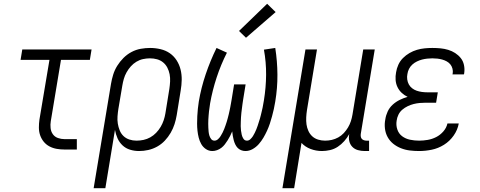

<svg xmlns="http://www.w3.org/2000/svg" viewBox="-20 -792 2540 1017"><path d="M322 0Q301 0 280.5 -3.5Q260 -7 242 -16.5Q224 -26 211.5 -41.5Q199 -57 192.5 -76Q186 -95 186 -116.5Q186 -138 189 -159L242 -475H89L98 -530H465L456 -475H303L249 -150Q246 -132 248 -113.5Q250 -95 260 -81Q270 -67 287 -61Q304 -55 322 -55H387V0Z M476 205 568 -348Q572 -372 579.5 -396.5Q587 -421 601 -443.5Q615 -466 634 -485Q653 -504 676.5 -516.5Q700 -529 725.5 -533.5Q751 -538 775 -538Q803 -538 830.5 -531.5Q858 -525 879.5 -510Q901 -495 915.5 -472.5Q930 -450 936.5 -423.5Q943 -397 942.5 -369Q942 -341 937 -312L916 -182Q912 -158 904.5 -134.5Q897 -111 884 -88.5Q871 -66 853 -47Q835 -28 812.5 -15.5Q790 -3 765.5 2.5Q741 8 717 8Q692 8 669 1Q646 -6 629 -22Q612 -38 602.5 -59.5Q593 -81 589 -104L538 205ZM703 -47Q722 -47 740.5 -51Q759 -55 776 -64.5Q793 -74 807 -88.5Q821 -103 831 -120Q841 -137 847 -155Q853 -173 856 -191L877 -321Q880 -341 881 -360.5Q882 -380 878.5 -398.5Q875 -417 866.5 -433.5Q858 -450 844 -461.5Q830 -473 812 -478Q794 -483 774 -483Q756 -483 737.5 -479Q719 -475 702.5 -465Q686 -455 673 -440.5Q660 -426 650.5 -409Q641 -392 636 -374.5Q631 -357 628 -339L607 -215Q604 -196 602.5 -176Q601 -156 604 -137.5Q607 -119 614 -101.5Q621 -84 634 -71.5Q647 -59 665 -53Q683 -47 703 -47Z M1105 8Q1086 8 1070.5 -2.5Q1055 -13 1046 -29Q1037 -45 1032.5 -63Q1028 -81 1026 -99.5Q1024 -118 1024 -137.5Q1024 -157 1025 -176.5Q1026 -196 1028 -215.5Q1030 -235 1033 -254Q1045 -326 1069.5 -398.5Q1094 -471 1127 -538L1182 -513Q1150 -450 1127.5 -381.5Q1105 -313 1093 -245Q1092 -234 1090 -223.5Q1088 -213 1087 -202Q1086 -191 1085 -180Q1084 -169 1083.5 -158Q1083 -147 1083 -136.5Q1083 -126 1083.5 -115.5Q1084 -105 1085 -94.5Q1086 -84 1089 -74Q1092 -64 1098.5 -55.5Q1105 -47 1116 -47Q1126 -47 1134.5 -54.5Q1143 -62 1148.5 -71Q1154 -80 1159 -89.5Q1164 -99 1167.5 -108.5Q1171 -118 1174.5 -127.5Q1178 -137 1181 -147Q1184 -157 1186.5 -166.5Q1189 -176 1191.5 -186Q1194 -196 1196 -206Q1198 -216 1200 -225.5Q1202 -235 1203.5 -245Q1205 -255 1207 -265L1220 -345H1281L1268 -265Q1266 -253 1264.5 -241.5Q1263 -230 1261.5 -218Q1260 -206 1258.5 -194Q1257 -182 1256.5 -170.5Q1256 -159 1255.5 -147Q1255 -135 1255 -123.5Q1255 -112 1256.5 -100.5Q1258 -89 1260.5 -78Q1263 -67 1269.5 -57Q1276 -47 1288 -47Q1298 -47 1306 -54.5Q1314 -62 1319.5 -70.5Q1325 -79 1329.5 -88.5Q1334 -98 1338 -107.5Q1342 -117 1345 -126.5Q1348 -136 1351 -145.5Q1354 -155 1357 -164.5Q1360 -174 1362 -183.5Q1364 -193 1366.5 -202.5Q1369 -212 1371 -222Q1373 -232 1374.5 -241.5Q1376 -251 1378 -261Q1389 -329 1389.5 -396Q1390 -463 1378 -529L1438 -538Q1449 -468 1449.5 -397Q1450 -326 1438 -254Q1435 -234 1430.5 -214.5Q1426 -195 1421 -176Q1416 -157 1409.5 -137.5Q1403 -118 1394.5 -99.5Q1386 -81 1375.5 -63Q1365 -45 1351 -29Q1337 -13 1318.5 -2.5Q1300 8 1280 8Q1268 8 1257 3.5Q1246 -1 1238.5 -9Q1231 -17 1226 -27.5Q1221 -38 1218 -49.5Q1215 -61 1213 -72.5Q1211 -84 1210 -96Q1205 -84 1199 -72Q1193 -60 1186 -49Q1179 -38 1171 -27.5Q1163 -17 1152.5 -9Q1142 -1 1129.5 3.5Q1117 8 1105 8ZM1283 -592 1246 -628 1395 -772 1440 -728Z M1476 205 1598 -530H1659L1606 -209Q1603 -190 1602 -170.5Q1601 -151 1603.5 -133Q1606 -115 1613.5 -98.5Q1621 -82 1634 -70Q1647 -58 1665 -52.5Q1683 -47 1702 -47Q1720 -47 1737.5 -51Q1755 -55 1771.5 -64Q1788 -73 1801 -87Q1814 -101 1823.5 -117Q1833 -133 1838.5 -150Q1844 -167 1847 -185L1904 -530H1965L1891 -83Q1890 -76 1891 -69Q1892 -62 1896 -57Q1900 -52 1907 -49.5Q1914 -47 1921 -47H1935V8H1912Q1893 8 1875.5 3Q1858 -2 1846 -14.5Q1834 -27 1830 -45Q1826 -63 1830 -82Q1819 -62 1803.5 -44.5Q1788 -27 1769 -14.5Q1750 -2 1728 3Q1706 8 1685 8Q1654 8 1625 -3Q1596 -14 1577 -35L1538 205Z M2200 8Q2175 8 2150.5 5Q2126 2 2103.5 -7Q2081 -16 2063 -30.5Q2045 -45 2033.5 -65.5Q2022 -86 2019 -111Q2016 -136 2021 -160Q2024 -181 2033.5 -201.5Q2043 -222 2060 -237.5Q2077 -253 2097.5 -263Q2118 -273 2139 -279Q2122 -287 2108 -300Q2094 -313 2085.5 -330.5Q2077 -348 2075.5 -368.5Q2074 -389 2078 -409Q2081 -429 2090 -449Q2099 -469 2114.5 -484.5Q2130 -500 2149 -511Q2168 -522 2188.5 -528Q2209 -534 2229.5 -536Q2250 -538 2270 -538Q2292 -538 2313 -536Q2334 -534 2354 -528Q2374 -522 2391 -511Q2408 -500 2420.5 -484.5Q2433 -469 2437.5 -448Q2442 -427 2439 -406Q2439 -404 2438.5 -402Q2438 -400 2437 -398H2377Q2377 -399 2377 -400.5Q2377 -402 2378 -403Q2380 -416 2376.5 -429Q2373 -442 2365 -451.5Q2357 -461 2346 -467Q2335 -473 2322.5 -476.5Q2310 -480 2297 -481.5Q2284 -483 2270 -483Q2257 -483 2243 -481.5Q2229 -480 2215.5 -476.5Q2202 -473 2188.5 -466.5Q2175 -460 2164 -450Q2153 -440 2146.5 -427Q2140 -414 2138 -400Q2135 -386 2137 -371.5Q2139 -357 2145.5 -345Q2152 -333 2163 -324.5Q2174 -316 2187 -311.5Q2200 -307 2214.5 -305Q2229 -303 2244 -303H2299L2290 -248H2235Q2219 -248 2203 -246.5Q2187 -245 2171 -241Q2155 -237 2139.5 -229.5Q2124 -222 2111 -211Q2098 -200 2090.5 -184.5Q2083 -169 2081 -153Q2077 -129 2084.5 -106.5Q2092 -84 2110 -70.5Q2128 -57 2151.5 -52Q2175 -47 2200 -47Q2222 -47 2245.5 -51Q2269 -55 2290.5 -66Q2312 -77 2328.5 -96Q2345 -115 2350 -138H2410Q2404 -104 2383 -74Q2362 -44 2331.5 -25Q2301 -6 2267 1Q2233 8 2200 8Z"/></svg>

Font: Iosevka Curly Light Oblique
Style: Regular
Weight: 300
Italic angle: -9°
Monospace: yes
Designer: Belleve Invis
Foundry: Belleve Invis
Version: Version 11.1.0; ttfautohint (v1.8.3)